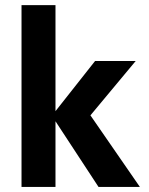

<svg xmlns="http://www.w3.org/2000/svg" viewBox="-20 -742 591 762"><path d="M535.2 0H371.1L200.2 -260.7V0H65.4V-721.7H200.2V-300.8L357.4 -500H518.6L338.9 -284.2Z"/></svg>

Font: FreeUniversal
Style: Bold
Weight: 700
Version: Version 1.001